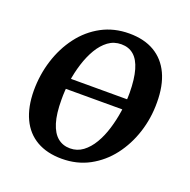

<svg xmlns="http://www.w3.org/2000/svg" viewBox="-107 -669 778 785"><g transform="rotate(20 282.0 -276.0)"><path d="M421.5 -263H140.5L147 -308.5H427ZM326.5 -564.5Q391.5 -564.5 436.5 -538Q481.5 -511.5 505 -461Q528.5 -410.5 528.5 -338Q529 -270 508.8 -207.2Q488.5 -144.5 450.8 -95.2Q413 -46 359.8 -17.2Q306.5 11.5 240.5 11.5Q176.5 11.5 131.2 -14.5Q86 -40.5 62.5 -90.5Q39 -140.5 38.5 -211.5Q38.5 -281 58.5 -344.2Q78.5 -407.5 116 -457.2Q153.5 -507 207 -535.8Q260.5 -564.5 326.5 -564.5ZM311 -512Q279 -512 254.2 -493.8Q229.5 -475.5 211.2 -444.8Q193 -414 180.8 -375.2Q168.5 -336.5 162.8 -295.2Q157 -254 157.5 -215.5Q157.5 -154.5 169.5 -115.8Q181.5 -77 204 -58.5Q226.5 -40 258 -40Q289 -40 313.5 -58.2Q338 -76.5 356.2 -107.2Q374.5 -138 386.2 -176.8Q398 -215.5 404 -256.5Q410 -297.5 410 -336.5Q409.5 -397 398.2 -435.8Q387 -474.5 365.2 -493.2Q343.5 -512 311 -512Z"/></g></svg>

Font: Merriweather 28pt Medium
Style: Italic
Weight: 500
Italic angle: -7.8°
Version: Version 2.101